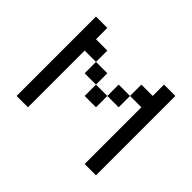

<svg xmlns="http://www.w3.org/2000/svg" viewBox="-129 -823 1039 1039"><g transform="rotate(45 390.5 -304.0)"><path d="M347.2 -347.2H260.4V-434H347.2ZM520.8 -347.2H434V-434H520.8ZM520.8 -434V-520.8H607.6V-607.6H694.4V0H607.6V-434ZM260.4 -434H173.6V0H86.8V-607.6H173.6V-520.8H260.4ZM347.2 -347.2H434V-260.4H347.2Z"/></g></svg>

Font: 8-bit Operator+ 8
Style: Regular
Weight: 400
Designer: GrandChaos9000
Version: Version 1.3.0 - August 1, 2014